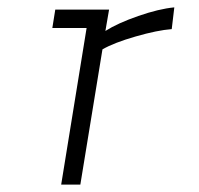

<svg xmlns="http://www.w3.org/2000/svg" viewBox="-20 -501 540 521"><path d="M258 -367 198 0H146L215 -425H122L130 -475H276L266 -417Q299 -438 355 -457.5Q411 -477 453 -481L446 -422Q407 -419 348 -402Q289 -385 258 -367Z"/></svg>

Font: Lekton
Style: Italic
Weight: 400
Italic angle: -9.3°
Designer: Paolo Mazzetti, Luciano Perondi, Raffaele Flato, Elena Papassissa, Emilio Macchia, Michela Povoleri, Tobias Seemiller, R
Version: Version 3.000